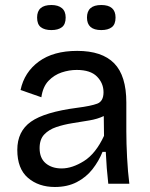

<svg xmlns="http://www.w3.org/2000/svg" viewBox="-20 -733 599 766"><path d="M199 13Q134 13 91.5 -23.5Q49 -60 49 -135Q49 -209 103.5 -247.5Q158 -286 288 -303Q343 -310 368 -319.5Q393 -329 393 -365Q393 -401 367 -427.5Q341 -454 286 -454Q256 -454 226 -444Q196 -434 173.5 -410.5Q151 -387 145 -345L62 -374Q77 -445 135 -487.5Q193 -530 288 -530Q387 -530 435.5 -480.5Q484 -431 484 -324V-209Q484 -162 487 -104.5Q490 -47 496 0H412Q405 -61 402 -127H389Q374 -90 349 -58Q324 -26 286.5 -6.5Q249 13 199 13ZM226 -61Q268 -61 315 -90.5Q362 -120 395 -191L394 -270Q369 -258 336 -252.5Q303 -247 268.5 -241.5Q234 -236 204.5 -226Q175 -216 156.5 -196.5Q138 -177 138 -142Q138 -102 162.5 -81.5Q187 -61 226 -61ZM384 -613Q327 -613 327 -663Q327 -713 384 -713Q441 -713 441 -663Q441 -636 426 -624.5Q411 -613 384 -613ZM185 -613Q158 -613 143 -624.5Q128 -636 128 -663Q128 -713 185 -713Q212 -713 227 -700.5Q242 -688 242 -663Q242 -636 227 -624.5Q212 -613 185 -613Z"/></svg>

Font: Bricolage Grotesque 12pt
Style: Regular
Weight: 400
Designer: Mathieu Triay
Foundry: Atelier Triay
Version: Version 1.001; ttfautohint (v1.8.4.7-5d5b);gftools[0.9.33.de